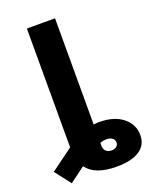

<svg xmlns="http://www.w3.org/2000/svg" viewBox="-252 -819 883 1114"><g transform="rotate(-20 189.5 -261.5)"><path d="M271.5 204.1Q138.7 204.1 87.9 134.8L-6.8 205.1L-82.5 107.4L55.2 6.3V-727.5H229V-71.8Q245.6 -74.2 262.7 -74.2Q356 -74.2 409.2 -30.8Q462.4 12.7 462.4 78.1Q462.4 139.2 413.3 171.6Q364.3 204.1 271.5 204.1ZM229 42V59.6Q229 82 242.4 93.8Q255.9 105.5 275.9 105.5Q293.9 105.5 305.9 96.2Q317.9 86.9 317.9 71.3Q317.9 55.2 305.9 45.2Q293.9 35.2 270 34.2Q250 33.7 229 42Z"/></g></svg>

Font: Inter Extra Bold
Style: Regular
Weight: 800
Designer: Rasmus Andersson
Foundry: rsms
Version: Version 4.000;git-3c8e0fc